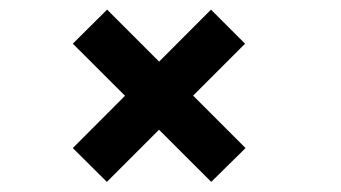

<svg xmlns="http://www.w3.org/2000/svg" viewBox="-20 -498 690 389"><path d="M408 -129.5 127.5 -409.5 197 -478.5 477.5 -198ZM196.5 -129.5 127.5 -198 407.5 -478.5 476.5 -409.5Z"/></svg>

Font: Trispace Thin Medium
Style: Regular
Weight: 500
Version: Version 1.210